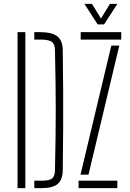

<svg xmlns="http://www.w3.org/2000/svg" viewBox="-20 -965 667 985"><path d="M70 0V-800H110V0ZM156 0V-38H195Q234 -38 247.8 -49.8Q261.5 -61.5 262 -93Q264 -183.5 265 -257.2Q266 -331 266 -400Q266 -469 265 -542.8Q264 -616.5 262 -707Q261.5 -738.5 246 -750.2Q230.5 -762 186 -762H156V-800H186Q247.5 -800 274.5 -778.2Q301.5 -756.5 302 -707Q303.5 -597 304 -498.2Q304.5 -399.5 304 -301Q303.5 -202.5 302 -93Q301.5 -43.5 276.5 -21.8Q251.5 0 195 0ZM383 0V-38H582V0ZM394 -762V-800H602V-762ZM393 -69 551 -731H592L434 -69ZM481 -840 413 -945H452L498 -870L544 -945H582L514 -840Z"/></svg>

Font: Big Shoulders Stencil Text Thin
Style: Regular
Weight: 100
Designer: Patric King
Foundry: XO Type Co
Version: Version 2.001